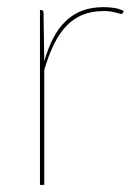

<svg xmlns="http://www.w3.org/2000/svg" viewBox="-20 -518 384 538"><path d="M104 -346.5Q114.5 -382.5 129 -410.8Q143.5 -439 163.8 -458.5Q184 -478 210.2 -488Q236.5 -498 270 -498Q284.5 -498 299.8 -495.8Q315 -493.5 327 -487L325 -483Q324 -481.5 323.2 -480.2Q322.5 -479 320 -479Q317.5 -479 313.5 -480.2Q309.5 -481.5 303.8 -483Q298 -484.5 289.8 -485.8Q281.5 -487 270 -487Q237 -487 211.5 -476.5Q186 -466 166.2 -445.5Q146.5 -425 131.2 -394Q116 -363 104 -322V0H92V-490H95Q102 -490 102 -482Z"/></svg>

Font: Lato 2
Style: Regular
Weight: 100
Designer: Lukasz Dziedzic with Adam Twardoch and Botio Nikoltchev
Foundry: tyPoland Lukasz Dziedzic
Version: Version 2.015; 2015-08-06; http://www.latofonts.com/